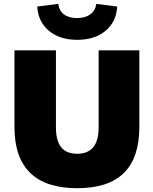

<svg xmlns="http://www.w3.org/2000/svg" viewBox="-20 -967 798 999"><path d="M173.8 -933.1 283.2 -946.8Q287.6 -911.6 312.7 -892.3Q337.9 -873 380.9 -873Q423.3 -873 450 -892.6Q476.6 -912.1 481 -946.8L589.8 -933.1Q585.4 -854 529.3 -806.9Q473.1 -759.8 381.8 -759.8Q290.5 -759.8 234.4 -806.9Q178.2 -854 173.8 -933.1ZM381.8 12.2Q55.2 12.2 55.2 -307.1V-705.1H271V-304.2Q271 -235.8 297.9 -201.4Q324.7 -167 381.8 -167Q493.2 -167 493.2 -304.2V-705.1H705.1V-307.1Q705.1 -147 625 -67.4Q544.9 12.2 381.8 12.2Z"/></svg>

Font: Mulish ExtraBlack
Style: Regular
Weight: 1000
Designer: Vernon Adams
Foundry: Vernon Adams
Version: Version 3.603; ttfautohint (v1.8.3)